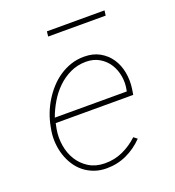

<svg xmlns="http://www.w3.org/2000/svg" viewBox="-132 -819 851 933"><g transform="rotate(-20 293.5 -352.5)"><path d="M261.7 9.8Q226.6 9.8 197.3 -1Q168 -11.7 145 -30.3Q122.1 -48.8 106 -74Q89.8 -99.1 80.3 -128.2Q70.8 -157.2 68.1 -189.2Q65.4 -221.2 70.3 -252.9L74.2 -274.4Q80.1 -306.6 92.3 -338.6Q104.5 -370.6 122.6 -399.9Q140.6 -429.2 163.8 -454.6Q187 -480 214.8 -498.5Q242.7 -517.1 274.4 -527.6Q306.2 -538.1 341.8 -538.1Q388.7 -538.1 422.9 -518.8Q457 -499.5 478.3 -467.8Q499.5 -436 507.1 -395.5Q514.6 -355 508.8 -312.5L503.9 -281.7H103L101.6 -274.4L97.2 -252.9Q89.8 -210.9 96.7 -168.7Q103.5 -126.5 124.5 -92.8Q145.5 -59.1 179.9 -37.8Q214.4 -16.6 261.2 -16.1Q311.5 -15.6 354.5 -35.2Q397.5 -54.7 433.6 -88.4L451.7 -74.2Q413.6 -34.7 365.5 -12.5Q317.4 9.8 261.7 9.8ZM342.3 -511.7Q298.3 -511.7 261.2 -494.1Q224.1 -476.6 194.6 -448Q165 -419.4 143.3 -382.8Q121.6 -346.2 107.9 -308.1H480L481.4 -314.5Q488.8 -350.1 482.7 -385.5Q476.6 -420.9 458.7 -448.7Q440.9 -476.6 411.4 -494.1Q381.8 -511.7 342.3 -511.7ZM509.8 -689.5H212.4L215.3 -715.3H513.2Z"/></g></svg>

Font: Roboto Mono Thin
Style: Italic
Weight: 250
Designer: Google
Version: Version 2.000985; 2015; ttfautohint (v1.3)